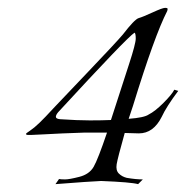

<svg xmlns="http://www.w3.org/2000/svg" viewBox="-20 -466 473 488"><path d="M333 -127 297 -128Q279 -64 276.5 -48.5Q274 -33 282 -25Q290 -17 302 -14Q325 -10 343 -10L331 2Q313 -3 237 -6Q211 -5 121 2L130 -11Q135 -10 145.5 -10Q156 -10 181.5 -16.5Q207 -23 218 -42Q229 -61 252 -129H195Q133 -127 91 -124.5Q49 -122 47.5 -123.5Q46 -125 46 -126Q46 -127 56.5 -134Q67 -141 80.5 -154Q94 -167 116 -191Q132 -208 203.5 -283Q275 -358 292 -378Q322 -417 332.5 -420Q343 -423 368 -434.5Q393 -446 399.5 -446Q406 -446 406 -443.5Q406 -441 405 -438Q373 -376 318 -197L307 -164Q347 -167 358 -175Q374 -183 395.5 -204.5Q417 -226 423 -238L433 -235Q403 -195 391 -169Q370 -127 333 -127ZM128 -181Q122 -174 122 -169Q122 -164 133 -163Q177 -160 208.5 -160Q240 -160 262 -161L308 -303Q325 -355 325 -368Q325 -381 322 -383Q303 -371 128 -181Z"/></svg>

Font: Italianno
Style: Regular
Weight: 400
Designer: Robert E. Leuschke
Foundry: Robert E. Leuschke
Version: Version 1.003